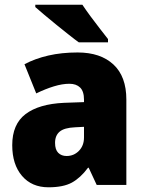

<svg xmlns="http://www.w3.org/2000/svg" viewBox="-20 -786 616 816"><path d="M310 -563Q407 -563 462 -512Q517 -461 517 -363V0H391L357 -73H354Q322 -30 285.5 -10Q249 10 186 10Q115 10 73.5 -38.5Q32 -87 32 -169Q32 -258 88.5 -301Q145 -344 252 -349L337 -352V-362Q337 -398 320.5 -414Q304 -430 275 -430Q245 -430 209 -419Q173 -408 134 -389L84 -513Q129 -537 185.5 -550Q242 -563 310 -563ZM299 -245Q253 -243 233.5 -226.5Q214 -210 214 -179Q214 -150 227.5 -136.5Q241 -123 263 -123Q294 -123 315.5 -145Q337 -167 337 -202V-247ZM330 -766Q344 -745 364.5 -717Q385 -689 405.5 -663Q426 -637 439 -620V-606H315Q298 -618 273 -638Q248 -658 220.5 -680Q193 -702 169 -722.5Q145 -743 130 -756V-766Z"/></svg>

Font: Noto Sans Tamil SemiCondensed Black
Style: Regular
Weight: 900
Width: 4
Designer: Jelle Bosma - Monotype Design Team
Foundry: Monotype Imaging Inc.
Version: Version 2.004; ttfautohint (v1.8.4.7-5d5b)